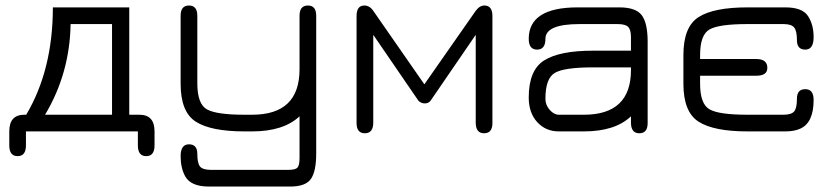

<svg xmlns="http://www.w3.org/2000/svg" viewBox="-20 -477 3029 697"><path d="M74.2 50.8Q74.2 89.8 43.9 89.8Q13.7 89.8 13.7 50.8V0Q13.7 -60.5 68.4 -60.5H75.2Q171.9 -223.6 171.9 -450.2H449.2V-60.5H486.3Q541 -60.5 541 0V50.8Q541 89.8 510.7 89.8Q480.5 89.8 480.5 50.8V0H74.2ZM143.6 -60.5H386.7V-389.6H236.3Q233.4 -210.9 143.6 -60.5Z M1127.9 80.1Q1127.9 145.5 1108.4 172.9Q1088.9 200.2 1034.2 200.2H738.3Q672.9 200.2 652.3 163.1Q635.7 132.8 635.7 89.8Q635.7 46.9 666 46.9Q696.3 46.9 696.3 81.5Q696.3 116.2 706.5 127.9Q716.8 139.6 745.1 139.6H1027.3Q1052.7 139.6 1060.1 131.3Q1067.4 123 1067.4 95.7V-54.7Q1008.8 0 895.5 0H867.2Q746.1 0 690.9 -35.2Q635.7 -70.3 635.7 -172.9V-419.9Q635.7 -457 666 -457Q696.3 -457 696.3 -419.9V-174.8Q696.3 -99.6 731 -80.1Q765.6 -60.5 867.2 -60.5H895.5Q1067.4 -60.5 1067.4 -225.6V-419.9Q1067.4 -457 1097.7 -457Q1127.9 -457 1127.9 -419.9Z M1543 -111.3Q1535.2 -101.6 1522 -101.6Q1508.8 -101.6 1499 -111.3L1335 -350.6V-32.2Q1335 6.8 1304.7 6.8Q1274.4 6.8 1274.4 -30.3V-418.9Q1274.4 -457 1302.7 -457Q1322.3 -457 1335.9 -436.5L1520.5 -170.9L1706.1 -436.5Q1720.7 -457 1738.3 -457Q1767.6 -457 1767.6 -418.9V-30.3Q1767.6 6.8 1737.3 6.8Q1707 6.8 1707 -32.2V-350.6Z M2131.8 -232.4Q2028.3 -232.4 1994.1 -212.4Q1960 -192.4 1960 -118.2Q1960 -95.7 1975.6 -78.1Q1991.2 -60.5 2008.8 -60.5H2099.6Q2270.5 -60.5 2270.5 -222.7V-232.4ZM2131.8 -293H2270.5V-341.8Q2270.5 -369.1 2260.3 -379.4Q2250 -389.6 2221.7 -389.6H2084Q1960 -389.6 1960 -335.9Q1960 -296.9 1929.7 -296.9Q1899.4 -296.9 1899.4 -335.9Q1899.4 -450.2 2077.1 -450.2H2228.5Q2288.1 -450.2 2309.6 -421.9Q2331.1 -393.6 2331.1 -325.2V-30.3Q2331.1 6.8 2300.8 6.8Q2270.5 6.8 2270.5 -32.2V-54.7Q2212.9 0 2099.6 0H2008.8Q1960.9 0 1930.2 -33.7Q1899.4 -67.4 1899.4 -123Q1899.4 -222.7 1955.6 -257.8Q2011.7 -293 2131.8 -293Z M2831.1 -450.2Q2892.6 -450.2 2913.1 -418.9Q2933.6 -387.7 2933.6 -342.3Q2933.6 -296.9 2903.3 -296.9Q2873 -296.9 2873 -331.1Q2873 -365.2 2862.8 -377.4Q2852.5 -389.6 2824.2 -389.6H2693.4Q2589.8 -389.6 2555.7 -370.1Q2521.5 -350.6 2521.5 -277.3V-262.7H2725.6Q2765.6 -262.7 2765.6 -230.5Q2765.6 -202.1 2725.6 -202.1H2521.5V-172.9Q2521.5 -99.6 2555.7 -80.1Q2589.8 -60.5 2693.4 -60.5H2824.2Q2852.5 -60.5 2862.8 -72.3Q2873 -84 2873 -118.7Q2873 -153.3 2903.3 -153.3Q2933.6 -153.3 2933.6 -114.3Q2933.6 -31.2 2884.8 -9.8Q2863.3 0 2831.1 0H2693.4Q2571.3 0 2516.1 -35.2Q2460.9 -70.3 2460.9 -172.9V-277.3Q2460.9 -379.9 2516.1 -415Q2571.3 -450.2 2693.4 -450.2Z"/></svg>

Font: Jura
Style: Medium
Weight: 500
Version: Version 2.6.1